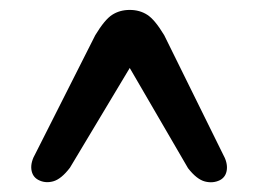

<svg xmlns="http://www.w3.org/2000/svg" viewBox="-20 -735 520 387"><path d="M423.5 -372Q409.5 -365 393 -369.2Q376.5 -373.5 359 -396L241.5 -598L121 -397Q103.5 -374 87.2 -369.5Q71 -365 57 -372.5Q45 -379 43.2 -393.8Q41.5 -408.5 52 -426.5L172 -664Q191 -695.5 206.2 -705.2Q221.5 -715 241.5 -715Q261.5 -715 276.8 -705.2Q292 -695.5 311 -664L429 -425Q439 -407.5 437.2 -393Q435.5 -378.5 423.5 -372Z"/></svg>

Font: Fraunces 9pt
Style: Bold
Weight: 700
Version: Version 1.000;[b76b70a41]